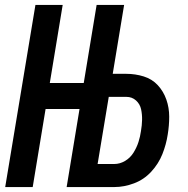

<svg xmlns="http://www.w3.org/2000/svg" viewBox="-20 -755 760 775"><path d="M1 0H112L164 -315H301L249 0H442Q481 0 521 -15Q561 -30 590.5 -62Q620 -94 635.5 -133Q651 -172 657 -212Q663 -248 663 -284Q663 -320 651.5 -353Q640 -386 617 -411Q594 -436 560 -446.5Q526 -457 490 -457H435L481 -735H370L318 -420H181L233 -735H123ZM441 -93H374L419 -364H490Q513 -364 529 -349.5Q545 -335 549.5 -314Q554 -293 553.5 -271Q553 -249 549 -226Q546 -204 539 -182Q532 -160 519 -139Q506 -118 485 -105.5Q464 -93 441 -93Z"/></svg>

Font: Iosevka Sparkle
Style: Bold Italic
Weight: 700
Italic angle: -9°
Designer: Belleve Invis
Foundry: Belleve Invis
Version: Version 4.5.0; ttfautohint (v1.8.3)